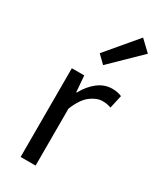

<svg xmlns="http://www.w3.org/2000/svg" viewBox="-198 -846 757 911"><g transform="rotate(30 180.0 -390.5)"><path d="M82 0V-486H150L157 -398H160Q185 -444 220.5 -471Q256 -498 298 -498Q327 -498 350 -488L334 -416Q322 -420 312 -422Q302 -424 287 -424Q256 -424 222.5 -399Q189 -374 164 -312V0ZM203 -573 161 -614 302 -781 360 -726Z"/></g></svg>

Font: Giro Regular
Style: Regular
Weight: 400
Designer: Paul D. Hunt
Foundry: Adobe Systems Incorporated
Version: Version 1.000;PS 1.0;hotconv 1.0.88;makeotf.lib2.5.647800